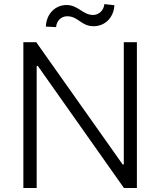

<svg xmlns="http://www.w3.org/2000/svg" viewBox="-20 -938 800 958"><path d="M663 -727.3H597.7V-117.5H592L160.9 -727.3H96.6V0H163V-609H168.7L598.4 0H663ZM259.9 -802.6C261.7 -833.1 284.8 -856.9 315 -856.9C371.1 -856.9 383.9 -807.2 447.4 -807.2C502.5 -807.2 547.2 -848.4 550.8 -911.9L500.7 -917.6C498.2 -886.7 473.4 -863.3 444.6 -863.3C393.1 -863.3 370 -913 312.1 -913C255.3 -913 211.3 -868.6 208.8 -805.4Z"/></svg>

Font: Karasuma Gothic
Style: Light
Weight: 300
Designer: Rasmus Andersson / Ryoko Nishizuka
Foundry: rsms
Version: Version 1.00